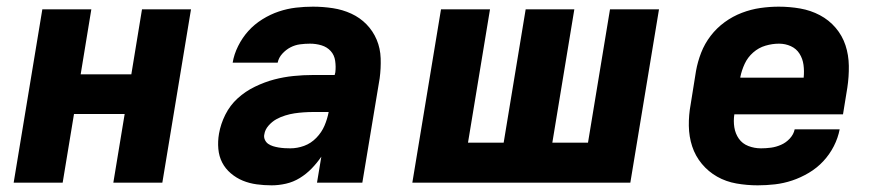

<svg xmlns="http://www.w3.org/2000/svg" viewBox="-20 -548 2640 576"><path d="M21 0 107 -520H254L222 -325H374L406 -520H553L467 0H320L354 -206H202L168 0Z M795 8Q772 8 750 5Q728 2 708.5 -6Q689 -14 672.5 -28Q656 -42 646.5 -60.5Q637 -79 635 -101.5Q633 -124 637 -147Q642 -176 656 -204Q670 -232 693 -253Q716 -274 745 -288Q774 -302 802.5 -309.5Q831 -317 860.5 -320Q890 -323 919 -323H984L986 -331Q988 -348 985.5 -365.5Q983 -383 972 -395Q961 -407 944.5 -412Q928 -417 910 -417Q895 -417 880 -415Q865 -413 851.5 -406Q838 -399 827 -387Q816 -375 813 -360H678Q682 -385 694.5 -410Q707 -435 725 -455Q743 -475 767 -490Q791 -505 816.5 -513.5Q842 -522 867.5 -525Q893 -528 919 -528Q949 -528 978.5 -523.5Q1008 -519 1034 -507Q1060 -495 1079.5 -475Q1099 -455 1110 -429Q1121 -403 1122 -373Q1123 -343 1119 -313L1067 0H931L944 -78Q931 -59 915 -42.5Q899 -26 879.5 -14Q860 -2 838 3Q816 8 795 8ZM851 -103Q872 -103 892.5 -110.5Q913 -118 929 -134.5Q945 -151 953.5 -171Q962 -191 966 -212H920Q906 -212 891.5 -211Q877 -210 863.5 -208Q850 -206 835.5 -201.5Q821 -197 808.5 -190Q796 -183 785.5 -171Q775 -159 773 -145Q771 -137 774.5 -129Q778 -121 784.5 -116.5Q791 -112 799 -109.5Q807 -107 816 -105.5Q825 -104 834 -103.5Q843 -103 851 -103Z M1217 0 1303 -520H1450L1384 -120H1491L1557 -520H1703L1637 -120H1744L1810 -520H1957L1871 0Z M2253 8Q2221 8 2189.5 2.5Q2158 -3 2131.5 -18Q2105 -33 2085.5 -56.5Q2066 -80 2056.5 -109Q2047 -138 2046.5 -170.5Q2046 -203 2052 -235L2068 -335Q2073 -363 2083.5 -390Q2094 -417 2112 -440.5Q2130 -464 2154 -481.5Q2178 -499 2205.5 -509.5Q2233 -520 2261 -524Q2289 -528 2316 -528Q2349 -528 2380.5 -522.5Q2412 -517 2439.5 -502.5Q2467 -488 2487 -464.5Q2507 -441 2516.5 -412Q2526 -383 2526.5 -350.5Q2527 -318 2522 -285L2509 -205H2183Q2180 -185 2183 -166Q2186 -147 2196.5 -132Q2207 -117 2225 -110Q2243 -103 2263 -103Q2278 -103 2293 -105Q2308 -107 2323 -113.5Q2338 -120 2349.5 -132.5Q2361 -145 2364 -160H2499Q2494 -134 2481.5 -109.5Q2469 -85 2450 -64.5Q2431 -44 2406.5 -29.5Q2382 -15 2356.5 -6.5Q2331 2 2305 5Q2279 8 2253 8ZM2391 -315Q2393 -335 2390.5 -353.5Q2388 -372 2378.5 -387Q2369 -402 2352.5 -409.5Q2336 -417 2317 -417Q2297 -417 2276.5 -411Q2256 -405 2239.5 -390.5Q2223 -376 2214 -356.5Q2205 -337 2201 -317V-315Z"/></svg>

Font: Iosevka Aile Heavy Oblique
Style: Regular
Weight: 900
Italic angle: -9°
Designer: Belleve Invis
Foundry: Belleve Invis
Version: Version 31.1.0; ttfautohint (v1.8.4)